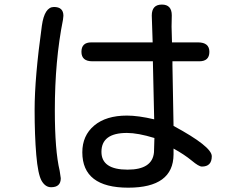

<svg xmlns="http://www.w3.org/2000/svg" viewBox="-20 -783 1040 853"><path d="M345.7 -106.4Q345.7 -180.7 398.4 -225.1Q451.2 -269.5 543.9 -269.5Q593.8 -269.5 665 -252.9L659.2 -510.7H390.6Q341.8 -510.7 341.8 -552.7Q341.8 -594.7 385.7 -594.7H658.2L654.3 -713.9Q654.3 -762.7 699.2 -762.7Q743.2 -762.7 743.2 -714.8L742.2 -665L744.1 -594.7H859.4Q910.2 -594.7 910.2 -552.7Q910.2 -510.7 865.2 -510.7H746.1V-493.2L751 -223.6Q920.9 -131.8 920.9 -88.9Q920.9 -43 877 -43Q863.3 -43 832 -69.3Q798.8 -96.7 751 -123V-96.7Q750 50.8 549.8 50.8Q345.7 50.8 345.7 -106.4ZM166 -668.9Q177.7 -752 219.7 -752Q261.7 -752 261.7 -712.9L259.8 -695.3Q223.6 -514.6 223.6 -293Q223.6 -114.3 245.1 -24.4L250 8.8Q250 48.8 207 48.8Q181.6 48.8 165 20.5Q148.4 -8.8 141.1 -95.2Q133.8 -181.6 133.8 -294.9Q133.8 -437.5 166 -668.9ZM546.9 -29.3Q657.2 -29.3 664.1 -106.4L666 -169.9Q592.8 -192.4 543.9 -192.4Q430.7 -192.4 430.7 -108.4Q430.7 -29.3 546.9 -29.3Z"/></svg>

Font: jf-openhuninn-2.0
Style: Regular
Weight: 400
Designer: [Kosugi Maru]
Designed by MOTOYA      

[Varela Round]
Joe Prince (Latin component); Avraham Cornfeld (Hebrew component)
Foundry: justfont CO.,LTD.
Version: 2.0